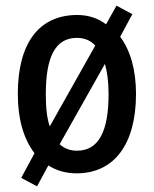

<svg xmlns="http://www.w3.org/2000/svg" viewBox="-20 -603 545 679"><path d="M461 -271C461 -356 441 -425 405 -473L448 -553L392 -583L355 -517C326 -539 292 -550 253 -550C119 -550 43 -452 43 -271C43 -182 63 -113 102 -61L55 26L111 56L151 -18C179 0 212 10 251 10C383 10 461 -92 461 -271ZM142 -270C142 -401 175 -469 252 -469C279 -469 300 -460 317 -442L156 -156C146 -184 142 -223 142 -270ZM364 -271C364 -140 330 -70 252 -70C228 -70 207 -78 191 -93L351 -377C359 -350 364 -314 364 -271Z"/></svg>

Font: Noto Sans Khmer UI Condensed Medium
Style: Regular
Weight: 500
Width: 3
Designer: Danh Hong and the Monotype Design Team
Foundry: Monotype Imaging Inc.
Version: Version 2.002